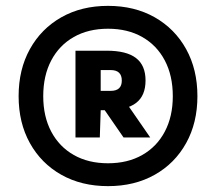

<svg xmlns="http://www.w3.org/2000/svg" viewBox="-20 -769 737 655"><path d="M348.5 -134Q258 -134 189.2 -172.8Q120.5 -211.5 82 -280.8Q43.5 -350 43.5 -441Q43.5 -532 82 -601.5Q120.5 -671 189.2 -710Q258 -749 348.5 -749Q439 -749 507.8 -710Q576.5 -671 615 -601.5Q653.5 -532 653.5 -441Q653.5 -350 615 -280.8Q576.5 -211.5 507.8 -172.8Q439 -134 348.5 -134ZM401.5 -300 334.5 -397 416.5 -410 492.5 -300ZM348.5 -212Q415.5 -212 465.2 -240.2Q515 -268.5 542.2 -320Q569.5 -371.5 569.5 -441Q569.5 -511 542.2 -562.8Q515 -614.5 465.2 -642.8Q415.5 -671 348.5 -671Q281.5 -671 231.8 -642.8Q182 -614.5 154.8 -562.8Q127.5 -511 127.5 -441Q127.5 -371.5 154.8 -320Q182 -268.5 231.8 -240.2Q281.5 -212 348.5 -212ZM237.5 -300V-596H344.5Q411.5 -596 444 -571Q476.5 -546 476.5 -494.5Q476.5 -442.5 444.2 -417.8Q412 -393 344.5 -393H323.5L320.5 -300ZM323.5 -459H357.5Q395.5 -459 395.5 -494Q395.5 -530 357.5 -530H323.5Z"/></svg>

Font: Encode Sans SC Black
Style: Regular
Weight: 900
Version: Version 3.002